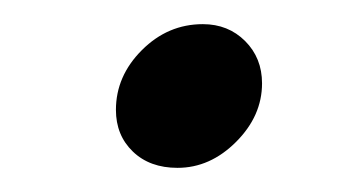

<svg xmlns="http://www.w3.org/2000/svg" viewBox="-20 -383 289 159"><path d="M76 -292Q76 -320 97.5 -341.5Q119 -363 148 -363Q169 -363 183 -349Q197 -335 197 -314Q197 -287 175.5 -265.5Q154 -244 127 -244Q104 -244 90 -257.5Q76 -271 76 -292Z"/></svg>

Font: KoHo
Style: Italic
Weight: 400
Italic angle: -10°
Designer: Cadson Demak & Katatrad Team
Foundry: Cadson Demak Co.,Ltd.
Version: Version 1.000